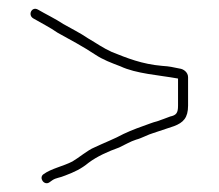

<svg xmlns="http://www.w3.org/2000/svg" viewBox="-20 -468 501 440"><path d="M93 -50 100 -55C109 -61 116 -60 130 -66C151 -74 166 -81 183 -95C203 -110 228 -121 253 -130C266 -136 279 -144 292 -148C304 -151 320 -160 331 -163L379 -179C400 -187 411 -198 411 -226V-291C411 -302 401 -310 391 -311C376 -314 369 -316 352 -317C305 -321 271 -335 236 -349C216 -358 201 -369 182 -380C163 -393 144 -402 125 -413C107 -425 84 -436 67 -446C53 -454 43 -434 56 -426C73 -416 95 -405 112 -393C141 -377 171 -361 198 -343C216 -331 235 -324 256 -316C292 -299 344 -296 388 -288V-226C388 -209 384 -204 370 -201C360 -197 351 -194 340 -190C332 -188 333 -188 324 -185C304 -178 282 -170 263 -161C243 -150 217 -140 196 -130C181 -124 160 -106 146 -98C125 -87 98 -82 80 -69C68 -61 81 -42 93 -50Z"/></svg>

Font: Electronic
Style: ExLt
Weight: 200
Version: Version 1.011